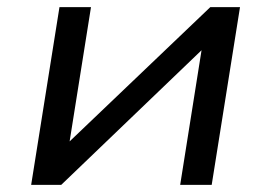

<svg xmlns="http://www.w3.org/2000/svg" viewBox="-20 -516 756 536"><path d="M67 0 146 -496H234L174 -119H172L567 -496H650L571 0H483L543 -378H545L151 0Z"/></svg>

Font: Nunito Sans 7pt SemiExpanded
Style: Italic
Weight: 400
Width: 6
Italic angle: -9°
Designer: Vernon Adams
Foundry: Vernon Adams
Version: Version 3.101;gftools[0.9.27]